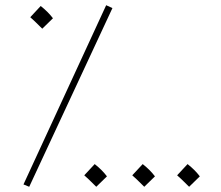

<svg xmlns="http://www.w3.org/2000/svg" viewBox="-20 -707 846 736"><path d="M70 0 387 -687 411 -676 92 9ZM96 -641 136 -684Q164 -662 183 -637L142 -597Q108 -631 96 -641ZM303 -35 343 -78Q371 -56 390 -31L349 9Q315 -25 303 -35ZM487 -35 527 -78Q555 -56 574 -31L533 9Q499 -25 487 -35ZM659 -35 699 -78Q727 -56 746 -31L705 9Q671 -25 659 -35Z"/></svg>

Font: Noto Sans Arabic CondThin
Style: Regular
Weight: 250
Width: 3
Designer: Nadine Chahine
Foundry: Monotype Imaging Inc.
Version: Version 1.001